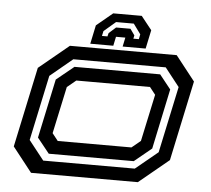

<svg xmlns="http://www.w3.org/2000/svg" viewBox="-50 -744 877 798"><g transform="rotate(5 388.0 -345.0)"><path d="M108 0 27 -103 98 -437 223 -540H668.5L749.5 -437L678.5 -103L553.5 0ZM154 -55H536L629 -131.5L688 -408.5L627.5 -485.5H242L148.5 -408L90.5 -135.5ZM174.5 -85.5 124 -148.5 176.5 -395 249.5 -454.5H607L654 -395.5L601 -144.5L529 -85.5ZM207 -141.5H514.5L551.5 -172L593.5 -368L569.5 -398.5H262L225 -368L183 -172ZM509.5 -690 554 -634 537.5 -556H441.5L449.5 -594H410.5L402.5 -556H306.5L323 -634L390.5 -690ZM479.5 -655H405.5L356.5 -613L352 -592.5H375L378.5 -606.5L407.5 -632.5H467.5L486 -606.5L483 -592.5H506L510 -613Z"/></g></svg>

Font: Tourney Expanded SemiBold
Style: Italic
Weight: 600
Width: 7
Italic angle: -12°
Designer: Tyler Finck
Foundry: Etcetera Type Co
Version: Version 1.010; ttfautohint (v1.8.3)